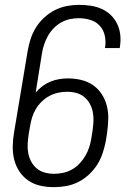

<svg xmlns="http://www.w3.org/2000/svg" viewBox="-20 -763 540 791"><path d="M202 8Q173 8 146 2Q119 -4 97 -19Q75 -34 60 -56.5Q45 -79 38.5 -105.5Q32 -132 32.5 -160.5Q33 -189 38 -218L94 -553Q98 -577 106 -602Q114 -627 128 -649.5Q142 -672 162 -690.5Q182 -709 205.5 -721Q229 -733 254.5 -738Q280 -743 304 -743Q329 -743 353 -739.5Q377 -736 398.5 -726.5Q420 -717 436.5 -701Q453 -685 463 -664Q473 -643 475.5 -619Q478 -595 474 -570Q474 -569 473.5 -567.5Q473 -566 473 -565H412Q412 -566 412.5 -567Q413 -568 413 -568Q417 -593 411.5 -617Q406 -641 390.5 -657.5Q375 -674 352 -681Q329 -688 304 -688Q286 -688 267.5 -684Q249 -680 232 -670.5Q215 -661 201 -646.5Q187 -632 177.5 -615Q168 -598 162 -580Q156 -562 153 -544L127 -382Q140 -397 155.5 -408.5Q171 -420 188.5 -427Q206 -434 224 -437Q242 -440 260 -440Q288 -440 315 -433.5Q342 -427 363.5 -412Q385 -397 399.5 -374.5Q414 -352 420.5 -325.5Q427 -299 426 -271Q425 -243 421 -214L416 -182Q411 -157 403 -132.5Q395 -108 381 -85.5Q367 -63 346.5 -44Q326 -25 302 -13Q278 -1 252.5 3.5Q227 8 202 8ZM203 -47Q221 -47 240 -51Q259 -55 276 -64.5Q293 -74 307 -88.5Q321 -103 331 -120Q341 -137 347 -155Q353 -173 356 -191L361 -223Q364 -243 365 -262.5Q366 -282 362.5 -300.5Q359 -319 350 -335.5Q341 -352 327 -363.5Q313 -375 294.5 -380Q276 -385 256 -385Q238 -385 219.5 -381Q201 -377 184 -368Q167 -359 152.5 -345Q138 -331 128 -314.5Q118 -298 112.5 -280Q107 -262 104 -244L98 -209Q95 -189 94 -169.5Q93 -150 96.5 -131.5Q100 -113 109 -96.5Q118 -80 132 -68.5Q146 -57 164.5 -52Q183 -47 203 -47Z"/></svg>

Font: Iosevka SS04 Light Oblique
Style: Regular
Weight: 300
Italic angle: -9°
Monospace: yes
Designer: Belleve Invis
Foundry: Belleve Invis
Version: Version 19.0.0; ttfautohint (v1.8.4)